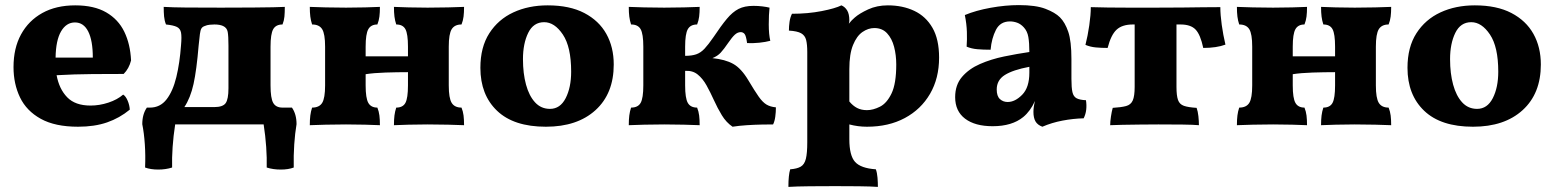

<svg xmlns="http://www.w3.org/2000/svg" viewBox="-20 -488 6096 753"><path d="M286 9Q196 9 140 -22Q84 -53 58.5 -106Q33 -159 33 -225Q33 -299 62.5 -353Q92 -407 146 -437Q200 -467 275 -467Q349 -467 396.5 -439.5Q444 -412 467.5 -363.5Q491 -315 494 -251Q486 -219 465 -198Q415 -198 343 -197.5Q271 -197 202 -193Q212 -139 243.5 -106.5Q275 -74 335 -74Q370 -74 405 -85.5Q440 -97 463 -117Q473 -111 480.5 -93.5Q488 -76 489 -58Q449 -25 400 -8Q351 9 286 9ZM274 -400Q240 -400 219.5 -365Q199 -330 198 -262H344Q344 -329 326 -364.5Q308 -400 274 -400Z M655 169Q630 177 600.5 177Q571 177 549 169Q551 122 548 78Q545 34 538 -1Q538 -40 556 -66H568Q608 -66 633 -98Q658 -130 671.5 -185.5Q685 -241 690 -311Q693 -344 690 -360Q687 -376 673.5 -382.5Q660 -389 631 -392Q625 -407 623.5 -423.5Q622 -440 622 -461Q655 -459 709 -458.5Q763 -458 847 -458Q924 -458 973 -458.5Q1022 -459 1051 -459.5Q1080 -460 1097 -461Q1097 -439 1095.5 -423Q1094 -407 1088 -392Q1062 -392 1051.5 -373.5Q1041 -355 1041 -305V-153Q1041 -103 1051.5 -84.5Q1062 -66 1088 -66H1125Q1143 -40 1143 -1Q1137 34 1134 78Q1131 122 1132 169Q1111 177 1081 177Q1051 177 1026 169Q1027 132 1024 88.5Q1021 45 1014 0H667Q660 45 657 88.5Q654 132 655 169ZM759 -309Q751 -213 739 -158.5Q727 -104 703 -68H820Q854 -68 865 -83.5Q876 -99 876 -142V-309Q876 -347 873 -363Q870 -379 855 -386Q842 -392 821 -392Q813 -392 802.5 -391Q792 -390 783 -386Q774 -383 770 -376.5Q766 -370 764 -354.5Q762 -339 759 -309Z M1195 3Q1195 -19 1197 -35Q1199 -51 1204 -66Q1232 -66 1243.5 -84.5Q1255 -103 1255 -153V-305Q1255 -355 1243.5 -373.5Q1232 -392 1204 -392Q1199 -407 1197 -423Q1195 -439 1195 -461Q1218 -460 1257.5 -459Q1297 -458 1337 -458Q1375 -458 1412 -459Q1449 -460 1470 -461Q1470 -439 1468 -423Q1466 -407 1460 -392Q1435 -392 1424.5 -373.5Q1414 -355 1414 -305V-267H1580V-305Q1580 -355 1570 -373.5Q1560 -392 1534 -392Q1529 -407 1527 -423Q1525 -439 1525 -461Q1546 -460 1583 -459Q1620 -458 1657 -458Q1698 -458 1737.5 -459Q1777 -460 1800 -461Q1800 -439 1798 -423Q1796 -407 1790 -392Q1763 -392 1751.5 -373.5Q1740 -355 1740 -305V-153Q1740 -103 1751.5 -84.5Q1763 -66 1790 -66Q1796 -51 1798 -35Q1800 -19 1800 3Q1777 2 1737.5 1Q1698 0 1657 0Q1620 0 1583 1Q1546 2 1525 3Q1525 -19 1527 -35Q1529 -51 1534 -66Q1560 -66 1570 -84.5Q1580 -103 1580 -153V-205Q1538 -205 1492 -203.5Q1446 -202 1414 -197V-153Q1414 -103 1424.5 -84.5Q1435 -66 1460 -66Q1466 -51 1468 -35Q1470 -19 1470 3Q1449 2 1412 1Q1375 0 1337 0Q1297 0 1257.5 1Q1218 2 1195 3Z M2121 9Q1995 9 1929.5 -53.5Q1864 -116 1864 -222Q1864 -303 1899 -357.5Q1934 -412 1993.5 -439.5Q2053 -467 2128 -467Q2214 -467 2271.5 -437Q2329 -407 2358 -355Q2387 -303 2387 -235Q2387 -121 2315.5 -56Q2244 9 2121 9ZM2137 -61Q2177 -61 2198.5 -103Q2220 -145 2220 -207Q2220 -304 2187.5 -352.5Q2155 -401 2114 -401Q2072 -401 2051.5 -359Q2031 -317 2031 -256Q2031 -200 2043 -156Q2055 -112 2078.5 -86.5Q2102 -61 2137 -61Z M2446 3Q2446 -19 2448 -35Q2450 -51 2455 -66Q2482 -66 2492.5 -84.5Q2503 -103 2503 -153V-305Q2503 -355 2492.5 -373.5Q2482 -392 2455 -392Q2450 -407 2448 -423Q2446 -439 2446 -461Q2468 -460 2506.5 -459Q2545 -458 2585 -458Q2624 -458 2662.5 -459Q2701 -460 2724 -461Q2724 -439 2722 -423Q2720 -407 2714 -392Q2688 -392 2677.5 -373.5Q2667 -355 2667 -305V-269Q2693 -269 2710.5 -275Q2728 -281 2743 -297Q2758 -313 2778 -342Q2808 -387 2830.5 -414Q2853 -441 2876.5 -453Q2900 -465 2935 -465Q2953 -465 2969.5 -463Q2986 -461 2998 -458Q2995 -431 2995 -392Q2995 -353 3001 -328Q2982 -323 2958 -320.5Q2934 -318 2910 -319Q2906 -348 2900 -355Q2894 -362 2885 -362Q2873 -362 2862 -352Q2851 -342 2836 -320Q2819 -295 2806.5 -281.5Q2794 -268 2774 -260Q2824 -255 2855.5 -237.5Q2887 -220 2915 -173Q2940 -131 2955.5 -109Q2971 -87 2986 -78Q3001 -69 3023 -67Q3023 -48 3020.5 -30Q3018 -12 3012 0Q2995 0 2967.5 0.5Q2940 1 2909 3Q2878 5 2853 9Q2828 -8 2811 -36Q2794 -64 2780 -95Q2766 -126 2751 -153Q2736 -180 2716 -196Q2696 -212 2667 -210V-153Q2667 -103 2677.5 -84.5Q2688 -66 2714 -66Q2720 -51 2722 -35Q2724 -19 2724 3Q2701 2 2662.5 1Q2624 0 2585 0Q2545 0 2506.5 1Q2468 2 2446 3Z M3072 245Q3072 199 3079 176Q3106 174 3120.5 165.5Q3135 157 3140.5 135Q3146 113 3146 70V-284Q3146 -314 3141.5 -331.5Q3137 -349 3122 -357.5Q3107 -366 3074 -368Q3074 -385 3076.5 -402.5Q3079 -420 3086 -434Q3149 -434 3202.5 -444.5Q3256 -455 3280 -467Q3294 -461 3302.5 -447Q3311 -433 3311 -408Q3311 -402 3309 -395Q3320 -409 3332 -419Q3350 -435 3384.5 -451Q3419 -467 3462 -467Q3520 -467 3565.5 -445.5Q3611 -424 3637 -379Q3663 -334 3663 -262Q3663 -181 3627.5 -120Q3592 -59 3528.5 -25Q3465 9 3380 9Q3345 9 3311 0V58Q3311 122 3333.5 147Q3356 172 3415 176Q3420 190 3421.5 209Q3423 228 3423 245Q3395 243 3348 242.5Q3301 242 3256 242Q3207 242 3155 242.5Q3103 243 3072 245ZM3311 -217V-90Q3325 -73 3341.5 -64.5Q3358 -56 3380 -56Q3404 -56 3431 -69.5Q3458 -83 3476.5 -121.5Q3495 -160 3495 -235Q3495 -272 3486.5 -304.5Q3478 -337 3459 -357.5Q3440 -378 3409 -378Q3385 -378 3362.5 -362.5Q3340 -347 3325.5 -311.5Q3311 -276 3311 -217Z M4068 9Q4049 2 4041 -12Q4033 -26 4033 -49Q4033 -68 4039 -92Q4021 -52 3993 -29Q3949 7 3873 7Q3804 7 3765 -22.5Q3726 -52 3726 -107Q3726 -155 3753 -186.5Q3780 -218 3823.5 -237Q3867 -256 3918 -266.5Q3969 -277 4017 -284Q4017 -320 4013 -343Q4009 -366 3995 -381Q3983 -394 3969 -399Q3955 -404 3941 -404Q3903 -404 3886 -371Q3869 -338 3865 -293Q3836 -293 3813 -295Q3790 -297 3771 -305Q3773 -332 3772 -363Q3771 -394 3764 -429Q3807 -447 3865 -457.5Q3923 -468 3976 -468Q4042 -468 4080 -453.5Q4118 -439 4137 -420Q4157 -400 4169.5 -363.5Q4182 -327 4182 -256V-179Q4182 -144 4186 -126.5Q4190 -109 4202.5 -102.5Q4215 -96 4239 -95Q4242 -76 4240 -58Q4238 -40 4230 -24Q4189 -23 4147 -15Q4105 -7 4068 9ZM3932 -88Q3961 -88 3989 -116.5Q4017 -145 4017 -203V-226Q3953 -214 3921 -194Q3889 -174 3889 -137Q3889 -111 3901.5 -99.5Q3914 -88 3932 -88Z M4334 3Q4334 -11 4337 -31Q4340 -51 4344 -65Q4377 -67 4396 -72Q4415 -77 4422.5 -94Q4430 -111 4430 -147V-392H4423Q4381 -392 4359 -371.5Q4337 -351 4324 -300Q4299 -300 4277.5 -302Q4256 -304 4237 -312Q4246 -347 4252 -388.5Q4258 -430 4258 -460Q4293 -459 4326 -458.5Q4359 -458 4403.5 -458Q4448 -458 4515 -458Q4574 -458 4617.5 -458.5Q4661 -459 4696.5 -459.5Q4732 -460 4766 -460Q4766 -430 4771.5 -390.5Q4777 -351 4786 -313Q4751 -300 4699 -300Q4688 -352 4669 -372Q4650 -392 4610 -392H4594V-147Q4594 -113 4600 -96Q4606 -79 4623 -73Q4640 -67 4673 -65Q4678 -51 4680 -32Q4682 -13 4682 3Q4660 1 4617.5 0.5Q4575 0 4523 0Q4488 0 4451 0.5Q4414 1 4382.5 1.5Q4351 2 4334 3Z M4831 3Q4831 -19 4833 -35Q4835 -51 4840 -66Q4868 -66 4879.5 -84.5Q4891 -103 4891 -153V-305Q4891 -355 4879.5 -373.5Q4868 -392 4840 -392Q4835 -407 4833 -423Q4831 -439 4831 -461Q4854 -460 4893.5 -459Q4933 -458 4973 -458Q5011 -458 5048 -459Q5085 -460 5106 -461Q5106 -439 5104 -423Q5102 -407 5096 -392Q5071 -392 5060.5 -373.5Q5050 -355 5050 -305V-267H5216V-305Q5216 -355 5206 -373.5Q5196 -392 5170 -392Q5165 -407 5163 -423Q5161 -439 5161 -461Q5182 -460 5219 -459Q5256 -458 5293 -458Q5334 -458 5373.5 -459Q5413 -460 5436 -461Q5436 -439 5434 -423Q5432 -407 5426 -392Q5399 -392 5387.5 -373.5Q5376 -355 5376 -305V-153Q5376 -103 5387.5 -84.5Q5399 -66 5426 -66Q5432 -51 5434 -35Q5436 -19 5436 3Q5413 2 5373.5 1Q5334 0 5293 0Q5256 0 5219 1Q5182 2 5161 3Q5161 -19 5163 -35Q5165 -51 5170 -66Q5196 -66 5206 -84.5Q5216 -103 5216 -153V-205Q5174 -205 5128 -203.5Q5082 -202 5050 -197V-153Q5050 -103 5060.5 -84.5Q5071 -66 5096 -66Q5102 -51 5104 -35Q5106 -19 5106 3Q5085 2 5048 1Q5011 0 4973 0Q4933 0 4893.5 1Q4854 2 4831 3Z M5757 9Q5631 9 5565.5 -53.5Q5500 -116 5500 -222Q5500 -303 5535 -357.5Q5570 -412 5629.5 -439.5Q5689 -467 5764 -467Q5850 -467 5907.5 -437Q5965 -407 5994 -355Q6023 -303 6023 -235Q6023 -121 5951.5 -56Q5880 9 5757 9ZM5773 -61Q5813 -61 5834.5 -103Q5856 -145 5856 -207Q5856 -304 5823.5 -352.5Q5791 -401 5750 -401Q5708 -401 5687.5 -359Q5667 -317 5667 -256Q5667 -200 5679 -156Q5691 -112 5714.5 -86.5Q5738 -61 5773 -61Z"/></svg>

Font: Vollkorn ExtraBold
Style: Regular
Weight: 800
Designer: Friedrich Althausen
Foundry: Friedrich Althausen
Version: Version 5.000; ttfautohint (v1.8.3)